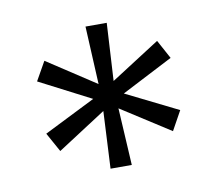

<svg xmlns="http://www.w3.org/2000/svg" viewBox="-50 -745 523 463"><g transform="rotate(-10 211.5 -514.0)"><path d="M186 -340 193 -480 74 -403 48 -450 174 -513 48 -578 74 -624 193 -546 186 -688H238L230 -547L350 -624L375 -578L249 -513L376 -450L350 -403L230 -480L238 -340Z"/></g></svg>

Font: Saira SemiCondensed
Style: Regular
Weight: 400
Width: 4
Designer: Hector Gatti with collaboration of the Omnibus-Type team
Foundry: Omnibus-Type
Version: Version 1.101